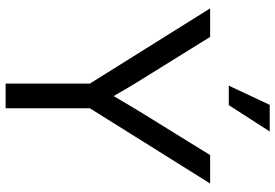

<svg xmlns="http://www.w3.org/2000/svg" viewBox="-168 -811 979 683"><g transform="rotate(90 321.5 -469.5)"><path d="M277.3 0V-299.8L9.8 -727.5H111.3L257.3 -492.2Q274.4 -465.3 290.3 -438.2Q306.2 -411.1 321.8 -384.3Q337.4 -411.1 353.5 -438.2Q369.6 -465.3 386.2 -492.2L531.7 -727.5H632.8L365.2 -299.8V0ZM284.7 -793.9 353 -939.5H447.8L354 -793.9Z"/></g></svg>

Font: Inter Display
Style: Regular
Weight: 400
Designer: Rasmus Andersson
Foundry: rsms
Version: Version 4.001;git-9221beed3